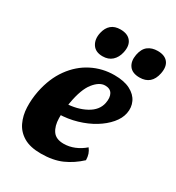

<svg xmlns="http://www.w3.org/2000/svg" viewBox="-163 -761 801 872"><g transform="rotate(30 237.5 -325.5)"><path d="M181.6 9Q125.6 9 91.4 -11.2Q57.2 -31.4 41 -65.7Q24.7 -100 23.1 -142Q21.5 -184.1 30 -227.8Q45.5 -304.5 84.1 -357.9Q122.7 -411.4 177.3 -439.2Q232 -467 294.7 -467Q345.7 -467 377.9 -450.2Q410 -433.5 422.9 -405.9Q435.9 -378.3 429.4 -345.6Q423.4 -315.7 399.5 -287.7Q375.6 -259.6 339.1 -237.3Q302.5 -214.9 256.4 -201.4Q210.3 -187.8 159.5 -186.8L162.5 -244.7Q225.3 -247.1 269.8 -271.6Q314.4 -296 322.8 -337.8Q328.8 -368.8 318.3 -386.9Q307.8 -405 281.3 -405Q251.4 -405 222.9 -369.3Q194.5 -333.7 181.1 -256.7Q172.5 -212 173.3 -171.6Q174 -131.1 191.3 -106.2Q208.6 -81.3 249.2 -81.3Q277.9 -81.3 305.5 -92.7Q333.1 -104.1 356 -124.2Q365.5 -111.9 370 -98.6Q374.5 -85.4 374.9 -67.5Q336.1 -31.3 290.5 -11.1Q244.9 9 181.6 9ZM397 -514.2Q359 -514.2 342.6 -536.7Q326.1 -559.2 332.7 -595.6Q339.3 -630 359.5 -645.2Q379.7 -660.4 409.6 -660.4Q446.7 -660.4 463.6 -639.3Q480.5 -618.2 472.9 -579.8Q459.7 -514.2 397 -514.2ZM203.4 -513.7Q165.9 -513.7 149.7 -539Q133.5 -564.2 141.6 -600.2Q148.2 -629.6 166.4 -645Q184.6 -660.4 214.5 -660.4Q252.3 -660.4 269.6 -638.1Q286.9 -615.9 278.2 -577.3Q271.6 -548 252.7 -530.9Q233.8 -513.7 203.4 -513.7Z"/></g></svg>

Font: Vollkorn
Style: Italic
Weight: 400
Italic angle: -11°
Designer: Friedrich Althausen
Foundry: Friedrich Althausen
Version: Version 5.001